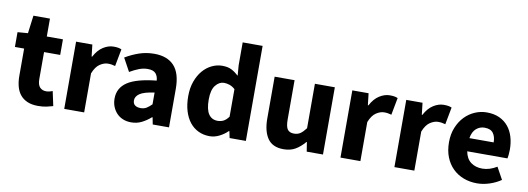

<svg xmlns="http://www.w3.org/2000/svg" viewBox="-57 -1042 3839 1395"><g transform="rotate(10 1862.5 -344.5)"><path d="M256 12Q210 12 177.5 -2Q145 -16 124.5 -41Q104 -66 94.5 -101.5Q85 -137 85 -180V-381H17V-490L93 -496L110 -628H232V-496H351V-381H232V-182Q232 -140 249.5 -121.5Q267 -103 296 -103Q308 -103 320.5 -106Q333 -109 343 -113L366 -6Q346 0 319 6Q292 12 256 12Z M448 0V-496H568L578 -409H582Q609 -460 647 -484Q685 -508 723 -508Q744 -508 757.5 -505.5Q771 -503 782 -498L758 -371Q744 -375 732 -377Q720 -379 704 -379Q676 -379 645.5 -359Q615 -339 595 -288V0Z M943 12Q909 12 881.5 0.5Q854 -11 835 -31.5Q816 -52 805.5 -79Q795 -106 795 -138Q795 -216 861 -260Q927 -304 1074 -319Q1072 -352 1054.5 -371.5Q1037 -391 996 -391Q964 -391 932.5 -379Q901 -367 865 -346L812 -443Q860 -472 912.5 -490Q965 -508 1024 -508Q1120 -508 1170.5 -453.5Q1221 -399 1221 -284V0H1101L1091 -51H1087Q1055 -23 1020 -5.5Q985 12 943 12ZM993 -102Q1018 -102 1036 -113Q1054 -124 1074 -144V-231Q996 -220 966 -199Q936 -178 936 -149Q936 -125 951.5 -113.5Q967 -102 993 -102Z M1522 12Q1476 12 1438.5 -6Q1401 -24 1374.5 -57.5Q1348 -91 1333.5 -139Q1319 -187 1319 -248Q1319 -309 1336.5 -357Q1354 -405 1382.5 -438.5Q1411 -472 1448.5 -490Q1486 -508 1525 -508Q1567 -508 1594 -494Q1621 -480 1647 -456L1641 -532V-701H1788V0H1668L1658 -49H1654Q1628 -23 1593 -5.5Q1558 12 1522 12ZM1560 -108Q1584 -108 1603.5 -118Q1623 -128 1641 -153V-356Q1621 -374 1600 -381Q1579 -388 1559 -388Q1524 -388 1497 -354.5Q1470 -321 1470 -250Q1470 -176 1493.5 -142Q1517 -108 1560 -108Z M2067 12Q1986 12 1949.5 -41Q1913 -94 1913 -188V-496H2060V-207Q2060 -153 2075 -133Q2090 -113 2122 -113Q2150 -113 2169 -126Q2188 -139 2210 -168V-496H2357V0H2237L2226 -69H2223Q2191 -31 2154.5 -9.5Q2118 12 2067 12Z M2486 0V-496H2606L2616 -409H2620Q2647 -460 2685 -484Q2723 -508 2761 -508Q2782 -508 2795.5 -505.5Q2809 -503 2820 -498L2796 -371Q2782 -375 2770 -377Q2758 -379 2742 -379Q2714 -379 2683.5 -359Q2653 -339 2633 -288V0Z M2884 0V-496H3004L3014 -409H3018Q3045 -460 3083 -484Q3121 -508 3159 -508Q3180 -508 3193.5 -505.5Q3207 -503 3218 -498L3194 -371Q3180 -375 3168 -377Q3156 -379 3140 -379Q3112 -379 3081.5 -359Q3051 -339 3031 -288V0Z M3494 12Q3441 12 3395 -5.5Q3349 -23 3315 -56.5Q3281 -90 3262 -138Q3243 -186 3243 -248Q3243 -308 3263 -356.5Q3283 -405 3315.5 -438.5Q3348 -472 3390 -490Q3432 -508 3477 -508Q3530 -508 3569.5 -490Q3609 -472 3635.5 -440Q3662 -408 3675 -364.5Q3688 -321 3688 -270Q3688 -250 3686 -232Q3684 -214 3682 -205H3385Q3395 -151 3429.5 -125.5Q3464 -100 3514 -100Q3567 -100 3621 -133L3670 -44Q3632 -18 3585.5 -3Q3539 12 3494 12ZM3384 -302H3563Q3563 -344 3544 -370Q3525 -396 3480 -396Q3445 -396 3418.5 -373Q3392 -350 3384 -302Z"/></g></svg>

Font: Font
Style: ¶
Weight: 700
Designer: Paul D. Hunt
Foundry: Adobe Systems Incorporated
Version: Version 3.000